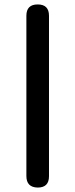

<svg xmlns="http://www.w3.org/2000/svg" viewBox="-20 -823 340 866"><path d="M150 23Q99 22 99 -29V-752Q99 -803 150 -803Q201 -803 201 -752V-28Q201 23 150 23Z"/></svg>

Font: MaokenZhuyuanTi
Style: Regular
Weight: 400
Designer: Fontworks Inc & LongZhuTi team: ZERO子、时光羊、荆南、频凡、刘鹏、Little White Dog、帆影Magmeta、奈白不弍、白日月球、ChaoTawei、雨三（排名不分先后）
Version: Version 1.000; 20230222